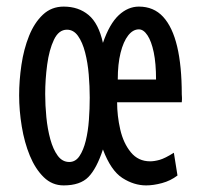

<svg xmlns="http://www.w3.org/2000/svg" viewBox="-20 -550 600 582"><path d="M173 12Q138 12 112.5 -13Q87 -38 70.5 -78Q54 -118 46 -166.5Q38 -215 38 -261Q38 -306 45 -353.5Q52 -401 68 -441Q84 -481 110 -505.5Q136 -530 173 -530Q218 -530 248.5 -504.5Q279 -479 292 -420Q312 -478 340 -504Q368 -530 401 -530Q446 -530 474.5 -499Q503 -468 517 -409Q531 -350 531 -264Q531 -260 531.5 -255.5Q532 -251 531 -240H335Q335 -199 344.5 -157.5Q354 -116 376.5 -88.5Q399 -61 435 -61Q448 -61 464 -65.5Q480 -70 507 -87L518 -18Q497 -2 471 5Q445 12 423 12Q386 12 351 -10.5Q316 -33 292 -97Q273 -39 248 -13.5Q223 12 173 12ZM190 -59Q209 -59 221 -77Q233 -95 240 -123.5Q247 -152 249.5 -186.5Q252 -221 252 -254Q252 -288 249 -324Q246 -360 238 -391Q230 -422 216.5 -441Q203 -460 183 -460Q158 -460 143.5 -429.5Q129 -399 123 -354Q117 -309 117 -265Q117 -231 120.5 -195Q124 -159 132.5 -128Q141 -97 155 -78Q169 -59 190 -59ZM337 -309H453Q453 -358 446 -391.5Q439 -425 427 -443Q415 -461 401 -461Q383 -461 368.5 -442.5Q354 -424 345.5 -390Q337 -356 337 -309Z"/></svg>

Font: Ubuntu Sans Mono
Style: Regular
Weight: 400
Monospace: yes
Designer: Dalton Maag Ltd
Foundry: Dalton Maag Ltd
Version: Version 1.006